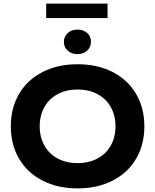

<svg xmlns="http://www.w3.org/2000/svg" viewBox="-20 -1034 860 1064"><path d="M780 -334Q780 -232 734 -154Q688 -76 604 -33Q520 10 410 10Q300 10 216 -33Q132 -76 86 -154Q40 -232 40 -334Q40 -436 86 -514Q132 -592 216 -635Q300 -678 410 -678Q520 -678 604 -635Q688 -592 734 -514Q780 -436 780 -334ZM620 -334Q620 -394 594 -440.5Q568 -487 520 -512.5Q472 -538 410 -538Q348 -538 300 -512.5Q252 -487 226 -440.5Q200 -394 200 -334Q200 -274 226 -227.5Q252 -181 300 -155.5Q348 -130 410 -130Q472 -130 520 -155.5Q568 -181 594 -227.5Q620 -274 620 -334ZM334 -802Q334 -831 355 -850.5Q376 -870 409 -870Q442 -870 463 -851.5Q484 -833 484 -802Q484 -773 463 -753.5Q442 -734 409 -734Q377 -734 355.5 -753Q334 -772 334 -802ZM236 -1014H576V-934H236Z"/></svg>

Font: Madhuban Bold
Style: Regular
Weight: 700
Designer: jaikishan Patel
Foundry: MagicType
Version: Version 1.000